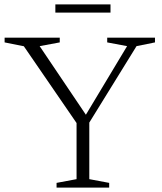

<svg xmlns="http://www.w3.org/2000/svg" viewBox="-20 -854 736 874"><path d="M88.5 -643.5 1 -661V-682.5H252V-661L160.5 -644L381.5 -316H361.5L558.5 -644L468 -661V-682.5H685.5V-661L601.5 -644L386.5 -296V-38.5L477 -21.5V0H237.5V-21.5L328.5 -38.5V-294ZM232 -796.5V-834H483V-796.5Z"/></svg>

Font: Newsreader 14pt Light
Style: Regular
Weight: 300
Designer: Hugues Gentile
Foundry: Production Type
Version: Version 1.003